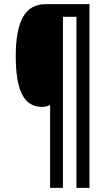

<svg xmlns="http://www.w3.org/2000/svg" viewBox="-20 -780 529 927"><path d="M412 127H349V-699H284V127H222V-273Q205 -264 182 -264Q117 -264 86.5 -324.5Q56 -385 56 -509Q56 -634 90.5 -697Q125 -760 201 -760H412Z"/></svg>

Font: Noto Sans ExtraCondensed Medium
Style: Regular
Weight: 500
Width: 2
Designer: Monotype Design Team
Foundry: Monotype Imaging Inc.
Version: Version 2.013; ttfautohint (v1.8.4.7-5d5b)